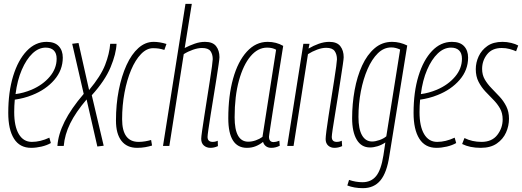

<svg xmlns="http://www.w3.org/2000/svg" viewBox="-20 -760 2719 1000"><path d="M245 -15Q224 -3 196 3.5Q168 10 142 10Q83 10 53 -37.5Q23 -85 23 -172Q23 -281 48.5 -364Q74 -447 119 -494.5Q164 -542 223 -542Q265 -542 286 -519.5Q307 -497 307 -460Q307 -395 263 -344Q219 -293 148 -265Q126 -256 102.5 -250Q79 -244 57 -241Q54 -209 54 -176Q54 -102 78 -61.5Q102 -21 146 -21Q190 -21 237 -43ZM218 -512Q181 -512 149 -481.5Q117 -451 93.5 -396.5Q70 -342 61 -270Q102 -275 145 -293Q203 -318 239 -360.5Q275 -403 275 -454Q275 -483 260 -497.5Q245 -512 218 -512Z M554 -532H587Q585 -480 556 -410Q527 -340 458 -264L520 -1L487 3L431 -242Q374 -175 345.5 -117Q317 -59 312 0H279Q283 -60 316.5 -127Q350 -194 416 -271L356 -532L389 -536L444 -291Q505 -364 527.5 -422Q550 -480 554 -532Z M694 10Q641 10 612.5 -26.5Q584 -63 584 -132Q584 -216 598.5 -290Q613 -364 639 -421Q665 -478 701 -510Q737 -542 780 -542Q812 -542 847 -531L836 -500Q820 -505 807 -507Q794 -509 777 -509Q744 -509 714.5 -478.5Q685 -448 663 -396Q641 -344 628.5 -277.5Q616 -211 616 -139Q616 -21 702 -21Q719 -21 736.5 -24Q754 -27 767 -31L772 -2Q756 3 736.5 6.5Q717 10 694 10Z M1061 -47Q1061 -21 1088 -21Q1093 -21 1099 -22Q1105 -23 1114 -27L1115 1Q1104 6 1094.5 8Q1085 10 1076 10Q1056 10 1042 -2Q1028 -14 1028 -37Q1028 -46 1032.5 -78Q1037 -110 1044 -154.5Q1051 -199 1058.5 -247.5Q1066 -296 1073 -340Q1080 -384 1084 -414.5Q1088 -445 1088 -452Q1088 -477 1076.5 -493.5Q1065 -510 1032 -510Q1011 -510 985 -501Q959 -492 937 -478L862 0H829L946 -740H979L942 -510Q967 -523 994 -532.5Q1021 -542 1048 -542Q1088 -542 1105.5 -519.5Q1123 -497 1123 -462Q1123 -454 1118.5 -423Q1114 -392 1107 -347.5Q1100 -303 1092 -254.5Q1084 -206 1077 -161.5Q1070 -117 1065.5 -86Q1061 -55 1061 -47Z M1393 10Q1376 10 1365 1.5Q1354 -7 1350 -21Q1333 -7 1312 1.5Q1291 10 1266 10Q1169 10 1169 -144Q1169 -261 1194 -350.5Q1219 -440 1265.5 -491Q1312 -542 1374 -542Q1419 -542 1455 -521Q1435 -396 1421.5 -311.5Q1408 -227 1400 -175.5Q1392 -124 1388 -97.5Q1384 -71 1382.5 -60.5Q1381 -50 1381 -48Q1381 -20 1405 -20Q1417 -20 1435 -27L1437 -1Q1416 10 1393 10ZM1347 -47 1418 -501Q1399 -512 1371 -512Q1323 -512 1285 -467Q1247 -422 1224.5 -340.5Q1202 -259 1202 -149Q1202 -22 1273 -22Q1292 -22 1312 -29Q1332 -36 1347 -47Z M1560 -532H1592L1587 -507Q1612 -522 1640 -532Q1668 -542 1695 -542Q1735 -542 1752.5 -519.5Q1770 -497 1770 -462Q1770 -454 1765.5 -423Q1761 -392 1754 -347.5Q1747 -303 1739.5 -254.5Q1732 -206 1724.5 -161.5Q1717 -117 1712.5 -86Q1708 -55 1708 -47Q1708 -21 1734 -21Q1739 -21 1745 -22Q1751 -23 1760 -27L1762 1Q1751 6 1741 8Q1731 10 1722 10Q1702 10 1689 -2Q1676 -14 1676 -36Q1676 -46 1680 -78Q1684 -110 1691 -154.5Q1698 -199 1705.5 -247.5Q1713 -296 1720 -339.5Q1727 -383 1731 -413.5Q1735 -444 1735 -451Q1735 -477 1723 -494Q1711 -511 1679 -511Q1657 -511 1631.5 -501.5Q1606 -492 1584 -478L1509 0H1476Z M1789 206 1798 177Q1833 189 1868 189Q1913 189 1939 157Q1965 125 1977 49L1987 -18Q1968 -5 1947 1.5Q1926 8 1907 8Q1862 8 1838 -32.5Q1814 -73 1814 -144Q1814 -219 1827 -290.5Q1840 -362 1866 -418.5Q1892 -475 1931 -508.5Q1970 -542 2022 -542Q2043 -542 2063 -537Q2083 -532 2101 -523L2008 51Q1995 139 1961.5 179.5Q1928 220 1870 220Q1825 220 1789 206ZM2064 -502Q2053 -507 2041.5 -510Q2030 -513 2018 -513Q1979 -513 1948 -482.5Q1917 -452 1894.5 -400.5Q1872 -349 1859.5 -284.5Q1847 -220 1847 -151Q1847 -88 1865.5 -55.5Q1884 -23 1918 -23Q1935 -23 1956.5 -30.5Q1978 -38 1992 -50Z M2356 -15Q2335 -3 2307 3.5Q2279 10 2253 10Q2194 10 2164 -37.5Q2134 -85 2134 -172Q2134 -281 2159.5 -364Q2185 -447 2230 -494.5Q2275 -542 2334 -542Q2376 -542 2397 -519.5Q2418 -497 2418 -460Q2418 -395 2374 -344Q2330 -293 2259 -265Q2237 -256 2213.5 -250Q2190 -244 2168 -241Q2165 -209 2165 -176Q2165 -102 2189 -61.5Q2213 -21 2257 -21Q2301 -21 2348 -43ZM2329 -512Q2292 -512 2260 -481.5Q2228 -451 2204.5 -396.5Q2181 -342 2172 -270Q2213 -275 2256 -293Q2314 -318 2350 -360.5Q2386 -403 2386 -454Q2386 -483 2371 -497.5Q2356 -512 2329 -512Z M2387 -10 2399 -41Q2439 -21 2488 -21Q2542 -21 2570 -57Q2598 -93 2598 -138Q2598 -171 2584 -195.5Q2570 -220 2549 -241Q2528 -262 2507.5 -284Q2487 -306 2472.5 -334Q2458 -362 2458 -400Q2458 -434 2473 -466.5Q2488 -499 2518.5 -520.5Q2549 -542 2597 -542Q2620 -542 2642.5 -536.5Q2665 -531 2679 -523L2668 -493Q2652 -500 2633.5 -505Q2615 -510 2593 -510Q2543 -510 2517 -477Q2491 -444 2491 -401Q2491 -370 2505 -346Q2519 -322 2540 -300.5Q2561 -279 2582 -256.5Q2603 -234 2617 -206Q2631 -178 2631 -142Q2631 -104 2615.5 -69.5Q2600 -35 2567.5 -12.5Q2535 10 2484 10Q2427 10 2387 -10Z"/></svg>

Font: Georama Condensed ExtraLight
Style: Italic
Weight: 200
Width: 3
Italic angle: -9°
Designer: Jean-Baptiste Levee
Foundry: Production Type
Version: Version 1.000